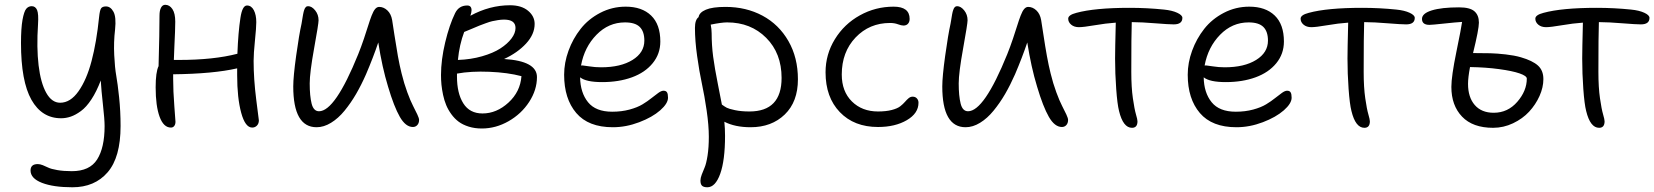

<svg xmlns="http://www.w3.org/2000/svg" viewBox="-20 -523 6927 804"><path d="M283.2 261.2Q203.6 261.2 155.8 242.7Q107.9 224.1 107.9 190.9Q107.9 164.1 138.2 164.1Q147.5 164.1 159.2 168.7Q170.9 173.3 182.4 179Q193.8 184.6 220 189.2Q246.1 193.8 280.8 193.8Q355.5 193.8 386.7 144.8Q418 95.7 418 4.9Q418 -23.4 411.1 -84.2Q404.3 -145 401.9 -186Q384.3 -139.6 362.8 -106.9Q341.3 -74.2 318.8 -57.9Q296.4 -41.5 276.4 -34.7Q256.3 -27.8 235.8 -27.8Q155.3 -27.8 111.6 -105.2Q67.9 -182.6 67.9 -342.8Q67.9 -404.3 74.2 -439.7Q80.6 -475.1 89.8 -486.1Q99.1 -497.1 112.8 -497.1Q128.4 -497.1 135.3 -481Q142.1 -464.8 139.2 -420.9Q132.8 -323.2 141.6 -249.5Q150.4 -175.8 173.6 -134.3Q196.8 -92.8 231.9 -92.8Q274.9 -92.8 308.8 -140.9Q342.8 -189 363.5 -267.8Q384.3 -346.7 395 -452.1Q397.9 -480 403.3 -488Q408.7 -496.1 423.8 -496.1Q442.9 -496.1 455.1 -473.9Q467.3 -451.7 461.9 -399.9Q455.6 -346.2 458.3 -292.5Q460.9 -238.8 466.8 -206.1Q472.7 -173.3 478.8 -115.5Q484.9 -57.6 484.9 4.9Q484.9 135.7 430.7 198.5Q376.5 261.2 283.2 261.2Z M695.8 11.2Q665 11.2 648.4 -33.9Q631.8 -79.1 631.8 -157.2Q631.8 -221.2 644 -246.1Q647.9 -387.7 647.9 -458Q647.9 -479 654.3 -491Q660.6 -502.9 671.9 -502.9Q689.9 -502.9 701.9 -485.1Q713.9 -467.3 713.9 -432.1Q713.9 -415.5 712.9 -389.2Q711.9 -362.8 710.2 -327.9Q708.5 -293 708 -272H729Q874.5 -272 974.1 -297.9Q977.5 -388.2 986.8 -448.2Q994.6 -500 1014.2 -500Q1032.7 -500 1043 -480.2Q1053.2 -460.4 1053.2 -430.2Q1053.2 -407.7 1047.6 -353.3Q1042 -298.8 1042 -268.1Q1042 -191.9 1053 -105.7Q1064 -19.5 1064 -19Q1064 -5.4 1055.9 2.9Q1047.9 11.2 1036.1 11.2Q1006.8 11.2 990 -50.8Q973.1 -112.8 973.1 -208V-236.8Q874 -213.9 705.1 -211.9V-192.9Q705.1 -141.6 710 -79.1Q714.8 -16.6 714.8 -13.2Q714.8 -2.4 709.7 4.4Q704.6 11.2 695.8 11.2Z M1305.7 9.8Q1208 9.8 1208 -161.1Q1208 -202.1 1220.2 -290Q1232.4 -377.9 1242.7 -423.8Q1243.7 -429.7 1245.1 -438.2Q1246.6 -446.8 1247.3 -451.7Q1248 -456.5 1249.3 -463.1Q1250.5 -469.7 1251.5 -473.4Q1252.4 -477.1 1253.9 -481.4Q1255.4 -485.8 1256.8 -488.3Q1258.3 -490.7 1260.3 -492.9Q1262.2 -495.1 1264.6 -496.1Q1267.1 -497.1 1270 -497.1Q1285.6 -497.1 1299.8 -479.5Q1314 -461.9 1314 -438Q1314 -423.3 1295.4 -320.8Q1276.9 -218.3 1276.9 -173.8Q1276.9 -121.1 1284.9 -89.1Q1293 -57.1 1315.9 -57.1Q1383.3 -57.1 1480 -295.9Q1492.2 -326.2 1503.9 -360.8Q1515.6 -395.5 1522.2 -417Q1528.8 -438.5 1536.1 -457.5Q1543.5 -476.6 1551 -485.4Q1558.6 -494.1 1567.9 -494.1Q1586.4 -494.1 1602.1 -479.5Q1617.7 -464.8 1622.1 -439Q1624 -427.2 1631.6 -377.2Q1639.2 -327.1 1646.2 -288.1Q1653.3 -249 1661.6 -215.8Q1671.9 -173.8 1685.5 -136.7Q1699.2 -99.6 1709.7 -79.6Q1720.2 -59.6 1727.5 -43.7Q1734.9 -27.8 1734.9 -21Q1734.9 -7.3 1727.5 0.7Q1720.2 8.8 1709 8.8Q1678.7 8.8 1654.3 -33.7Q1629.9 -76.2 1605 -160.2Q1580.1 -241.7 1564 -345.2Q1543 -282.7 1512.7 -211.9Q1493.2 -167.5 1471.2 -129.6Q1449.2 -91.8 1422.9 -59.6Q1396.5 -27.3 1366.2 -8.8Q1335.9 9.8 1305.7 9.8Z M1997.6 15.1Q1967.8 15.1 1942.9 7.3Q1918 -0.5 1900.6 -13.4Q1883.3 -26.4 1869.9 -44.9Q1856.4 -63.5 1848.4 -83Q1840.3 -102.5 1835.4 -125.5Q1830.6 -148.4 1828.6 -168.2Q1826.7 -188 1826.7 -209Q1826.7 -272 1844.2 -345.5Q1861.8 -418.9 1885.7 -467.8Q1901.4 -500 1936.5 -500Q1954.6 -500 1954.6 -480Q1954.6 -471.7 1949.7 -457Q2030.3 -501 2115.7 -501Q2163.6 -501 2191.2 -478Q2218.8 -455.1 2218.8 -422.9Q2218.8 -379.4 2182.9 -340.6Q2147 -301.8 2090.8 -275.9Q2228.5 -267.6 2228.5 -200.2Q2228.5 -146.5 2196 -96.4Q2163.6 -46.4 2109.9 -15.6Q2056.2 15.1 1997.6 15.1ZM2090.8 -440.9Q2078.6 -440.9 2064.9 -438.7Q2051.3 -436.5 2041.3 -434.3Q2031.2 -432.1 2013.4 -425.5Q1995.6 -418.9 1987.5 -415.8Q1979.5 -412.6 1956.1 -402.6Q1932.6 -392.6 1923.8 -389.2Q1903.8 -336.4 1897.5 -272Q1952.1 -273.9 1998.8 -287.4Q2045.4 -300.8 2075.2 -320.1Q2105 -339.4 2121.8 -361.8Q2138.7 -384.3 2138.7 -405.8Q2138.7 -440.9 2090.8 -440.9ZM1893.6 -202.1Q1893.6 -132.3 1920.2 -90.1Q1946.8 -47.9 2000.5 -47.9Q2059.6 -47.9 2109.1 -93.3Q2158.7 -138.7 2163.6 -204.1Q2106.4 -219.2 2029.3 -222.4Q1952.1 -225.6 1893.6 -214.8Z M2546.4 9.8Q2443.8 9.8 2393.1 -49.8Q2342.3 -109.4 2342.3 -210Q2342.3 -260.3 2360.6 -310.5Q2378.9 -360.8 2411.4 -402.1Q2443.8 -443.4 2493.4 -469.2Q2543 -495.1 2600.1 -495.1Q2668 -495.1 2706.5 -458Q2745.1 -420.9 2745.1 -349.1Q2745.1 -297.4 2713.1 -258.3Q2681.2 -219.2 2626.2 -199.2Q2571.3 -179.2 2501.5 -179.2Q2434.1 -179.2 2409.2 -199.2Q2410.2 -134.8 2442.4 -95Q2474.6 -55.2 2543.5 -55.2Q2583 -55.2 2616.2 -64.2Q2649.4 -73.2 2670.7 -86.2Q2691.9 -99.1 2708 -112.1Q2724.1 -125 2736.8 -134Q2749.5 -143.1 2758.3 -143.1Q2769 -143.1 2773.2 -136.2Q2777.3 -129.4 2777.3 -113.8Q2777.3 -89.8 2744.6 -61Q2711.9 -32.2 2656.7 -11.2Q2601.6 9.8 2546.4 9.8ZM2419.4 -249Q2423.3 -249 2447.5 -245.1Q2471.7 -241.2 2497.1 -241.2Q2579.1 -241.2 2628.7 -272Q2678.2 -302.7 2678.2 -353Q2678.2 -391.1 2658.9 -410.2Q2639.6 -429.2 2597.2 -429.2Q2528.3 -429.2 2477.8 -377.4Q2427.2 -325.7 2413.1 -249Z M2941.9 261.2Q2926.8 261.2 2919.9 254.9Q2913.1 248.5 2913.1 232.9Q2913.1 222.7 2918.5 208.3Q2923.8 193.8 2930.7 178.2Q2937.5 162.6 2942.9 128.4Q2948.2 94.2 2948.2 49.8Q2948.2 2.4 2939.2 -59.6Q2930.2 -121.6 2919.2 -172.6Q2908.2 -223.6 2899.2 -288.3Q2890.1 -353 2890.1 -405.8Q2890.1 -440.4 2905.3 -451.2Q2908.2 -470.7 2935.8 -482.4Q2963.4 -494.1 3018.1 -494.1Q3104.5 -494.1 3173.1 -457.3Q3241.7 -420.4 3281.5 -351.1Q3321.3 -281.7 3321.3 -190.9Q3321.3 -96.7 3266.1 -43.5Q3210.9 9.8 3123 9.8Q3058.1 9.8 3013.2 -13.2Q3016.1 15.1 3016.1 45.9Q3016.1 148.9 2995.8 205.1Q2975.6 261.2 2941.9 261.2ZM2960 -383.8Q2960 -334 2966.3 -285.9Q2972.7 -237.8 2985.8 -172.4Q2999 -106.9 3002.9 -85Q3015.1 -76.2 3023.4 -71.8Q3031.7 -67.4 3057.4 -61.8Q3083 -56.2 3118.2 -56.2Q3252.9 -56.2 3252.9 -196.8Q3252.9 -299.8 3188.5 -364.5Q3124 -429.2 3024.9 -429.2Q3001.5 -429.2 2956.1 -419.9Q2960 -400.4 2960 -383.8Z M3656.7 8.8Q3556.6 8.8 3496.8 -53.5Q3437 -115.7 3437 -220.2Q3437 -295.4 3476.1 -358.9Q3515.1 -422.4 3580.6 -458.7Q3646 -495.1 3722.2 -495.1Q3789.1 -495.1 3789.1 -443.8Q3789.1 -431.2 3782.2 -423.6Q3775.4 -416 3763.2 -416Q3754.4 -416 3740 -421.4Q3725.6 -426.8 3707 -426.8Q3620.6 -426.8 3562.7 -366Q3504.9 -305.2 3504.9 -210.9Q3504.9 -140.1 3547.4 -98.1Q3589.8 -56.2 3656.7 -56.2Q3690.4 -56.2 3714.4 -62.5Q3738.3 -68.8 3750 -78.1Q3761.7 -87.4 3769.5 -96.4Q3777.3 -105.5 3784.9 -111.8Q3792.5 -118.2 3801.8 -118.2Q3813 -118.2 3819.6 -110.8Q3826.2 -103.5 3826.2 -92.8Q3826.2 -48.3 3777.3 -19.8Q3728.5 8.8 3656.7 8.8Z M4023.4 9.8Q3925.8 9.8 3925.8 -161.1Q3925.8 -202.1 3938 -290Q3950.2 -377.9 3960.4 -423.8Q3961.4 -429.7 3962.9 -438.2Q3964.4 -446.8 3965.1 -451.7Q3965.8 -456.5 3967 -463.1Q3968.3 -469.7 3969.2 -473.4Q3970.2 -477.1 3971.7 -481.4Q3973.1 -485.8 3974.6 -488.3Q3976.1 -490.7 3978 -492.9Q3980 -495.1 3982.4 -496.1Q3984.9 -497.1 3987.8 -497.1Q4003.4 -497.1 4017.6 -479.5Q4031.7 -461.9 4031.7 -438Q4031.7 -423.3 4013.2 -320.8Q3994.6 -218.3 3994.6 -173.8Q3994.6 -121.1 4002.7 -89.1Q4010.7 -57.1 4033.7 -57.1Q4101.1 -57.1 4197.8 -295.9Q4210 -326.2 4221.7 -360.8Q4233.4 -395.5 4240 -417Q4246.6 -438.5 4253.9 -457.5Q4261.2 -476.6 4268.8 -485.4Q4276.4 -494.1 4285.6 -494.1Q4304.2 -494.1 4319.8 -479.5Q4335.4 -464.8 4339.8 -439Q4341.8 -427.2 4349.4 -377.2Q4356.9 -327.1 4364 -288.1Q4371.1 -249 4379.4 -215.8Q4389.6 -173.8 4403.3 -136.7Q4417 -99.6 4427.5 -79.6Q4438 -59.6 4445.3 -43.7Q4452.6 -27.8 4452.6 -21Q4452.6 -7.3 4445.3 0.7Q4438 8.8 4426.8 8.8Q4396.5 8.8 4372.1 -33.7Q4347.7 -76.2 4322.8 -160.2Q4297.9 -241.7 4281.7 -345.2Q4260.7 -282.7 4230.5 -211.9Q4210.9 -167.5 4189 -129.6Q4167 -91.8 4140.6 -59.6Q4114.3 -27.3 4084 -8.8Q4053.7 9.8 4023.4 9.8Z M4720.2 12.2Q4683.1 12.2 4666 -58.1Q4658.7 -86.9 4654.1 -150.9Q4649.4 -214.8 4649.4 -277.8Q4649.4 -314 4652.3 -428.2Q4610.4 -425.3 4563.7 -417.2Q4517.1 -409.2 4498 -409.2Q4478 -409.2 4465.6 -419.7Q4453.1 -430.2 4453.1 -444.8Q4453.1 -460.4 4487.3 -469.2Q4564.5 -490.2 4710.4 -490.2Q4783.7 -490.2 4854 -482.9Q4888.2 -479.5 4909.7 -469.5Q4931.2 -459.5 4931.2 -448.2Q4931.2 -420.9 4895 -420.9Q4875 -420.9 4817.1 -425.5Q4759.3 -430.2 4725.1 -430.2H4719.2Q4717.3 -376 4717.3 -222.2Q4717.3 -157.2 4723.9 -111.6Q4730.5 -65.9 4736.8 -44.2Q4743.2 -22.5 4743.2 -15.1Q4743.2 12.2 4720.2 12.2Z M5157.7 9.8Q5055.2 9.8 5004.4 -49.8Q4953.6 -109.4 4953.6 -210Q4953.6 -260.3 4971.9 -310.5Q4990.2 -360.8 5022.7 -402.1Q5055.2 -443.4 5104.7 -469.2Q5154.3 -495.1 5211.4 -495.1Q5279.3 -495.1 5317.9 -458Q5356.4 -420.9 5356.4 -349.1Q5356.4 -297.4 5324.5 -258.3Q5292.5 -219.2 5237.5 -199.2Q5182.6 -179.2 5112.8 -179.2Q5045.4 -179.2 5020.5 -199.2Q5021.5 -134.8 5053.7 -95Q5085.9 -55.2 5154.8 -55.2Q5194.3 -55.2 5227.5 -64.2Q5260.7 -73.2 5282 -86.2Q5303.2 -99.1 5319.3 -112.1Q5335.4 -125 5348.1 -134Q5360.8 -143.1 5369.6 -143.1Q5380.4 -143.1 5384.5 -136.2Q5388.7 -129.4 5388.7 -113.8Q5388.7 -89.8 5356 -61Q5323.2 -32.2 5268.1 -11.2Q5212.9 9.8 5157.7 9.8ZM5030.8 -249Q5034.7 -249 5058.8 -245.1Q5083 -241.2 5108.4 -241.2Q5190.4 -241.2 5240 -272Q5289.6 -302.7 5289.6 -353Q5289.6 -391.1 5270.3 -410.2Q5251 -429.2 5208.5 -429.2Q5139.6 -429.2 5089.1 -377.4Q5038.6 -325.7 5024.4 -249Z M5693.4 12.2Q5656.2 12.2 5639.2 -58.1Q5631.8 -86.9 5627.2 -150.9Q5622.6 -214.8 5622.6 -277.8Q5622.6 -314 5625.5 -428.2Q5583.5 -425.3 5536.9 -417.2Q5490.2 -409.2 5471.2 -409.2Q5451.2 -409.2 5438.7 -419.7Q5426.3 -430.2 5426.3 -444.8Q5426.3 -460.4 5460.4 -469.2Q5537.6 -490.2 5683.6 -490.2Q5756.8 -490.2 5827.1 -482.9Q5861.3 -479.5 5882.8 -469.5Q5904.3 -459.5 5904.3 -448.2Q5904.3 -420.9 5868.2 -420.9Q5848.1 -420.9 5790.3 -425.5Q5732.4 -430.2 5698.2 -430.2H5692.4Q5690.4 -376 5690.4 -222.2Q5690.4 -157.2 5697 -111.6Q5703.6 -65.9 5710 -44.2Q5716.3 -22.5 5716.3 -15.1Q5716.3 12.2 5693.4 12.2Z M6232.4 12.2Q6147 12.2 6102.3 -34.7Q6057.6 -81.5 6057.6 -159.2Q6057.6 -203.6 6078.6 -305.9Q6099.6 -408.2 6102.5 -431.2Q6076.7 -429.7 6026.6 -424.3Q5976.6 -418.9 5965.8 -418.9Q5934.6 -418.9 5934.6 -443.8Q5934.6 -466.8 5975.6 -479.5Q6016.6 -492.2 6089.8 -492.2Q6135.3 -492.2 6154.1 -475.8Q6172.9 -459.5 6172.9 -428.2Q6172.9 -400.4 6148.4 -300.8Q6193.8 -300.8 6220.9 -300Q6248 -299.3 6284.9 -295.2Q6321.8 -291 6348.6 -283.2Q6397.5 -269 6420.2 -248.5Q6442.9 -228 6442.9 -191.9Q6442.9 -157.2 6426.8 -121.1Q6410.6 -85 6383.3 -55.4Q6356 -25.9 6315.9 -6.8Q6275.9 12.2 6232.4 12.2ZM6127.4 -171.9Q6127.4 -115.7 6155.5 -83.3Q6183.6 -50.8 6234.9 -50.8Q6293.9 -50.8 6333.7 -96.7Q6373.5 -142.6 6373.5 -193.8Q6373.5 -205.1 6343.3 -215.6Q6313 -226.1 6257.3 -233.6Q6201.7 -241.2 6135.7 -242.2Q6127.4 -198.2 6127.4 -171.9Z M6676.3 12.2Q6639.2 12.2 6622.1 -58.1Q6614.7 -86.9 6610.1 -150.9Q6605.5 -214.8 6605.5 -277.8Q6605.5 -314 6608.4 -428.2Q6566.4 -425.3 6519.8 -417.2Q6473.1 -409.2 6454.1 -409.2Q6434.1 -409.2 6421.6 -419.7Q6409.2 -430.2 6409.2 -444.8Q6409.2 -460.4 6443.4 -469.2Q6520.5 -490.2 6666.5 -490.2Q6739.7 -490.2 6810.1 -482.9Q6844.2 -479.5 6865.7 -469.5Q6887.2 -459.5 6887.2 -448.2Q6887.2 -420.9 6851.1 -420.9Q6831.1 -420.9 6773.2 -425.5Q6715.3 -430.2 6681.2 -430.2H6675.3Q6673.3 -376 6673.3 -222.2Q6673.3 -157.2 6679.9 -111.6Q6686.5 -65.9 6692.9 -44.2Q6699.2 -22.5 6699.2 -15.1Q6699.2 12.2 6676.3 12.2Z"/></svg>

Font: Shantell Sans Normal
Style: Regular
Weight: 300
Designer: Stephen Nixon, Anya Danilova, Shantell Martin
Foundry: Arrow Type
Version: Version 1.006;[559af2be0]